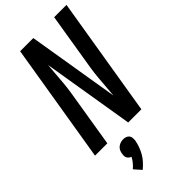

<svg xmlns="http://www.w3.org/2000/svg" viewBox="-304 -797 1113 1113"><g transform="rotate(-45 252.5 -240.5)"><path d="M4 0 125 -735H233L326 -171Q329 -205 331.5 -238.5Q334 -272 337 -306Q340 -340 345 -373.5Q350 -407 356 -441L404 -735H505L384 0H276L183 -564Q180 -530 177.5 -496.5Q175 -463 172 -429Q169 -395 164 -361.5Q159 -328 153 -294L105 0ZM141 254 103 211Q117 199 129 184.5Q141 170 149 154Q142 152 135.5 147Q129 142 125.5 135Q122 128 121.5 119.5Q121 111 123 103Q124 92 129 81Q134 70 143.5 62.5Q153 55 164 51.5Q175 48 186 48Q197 48 207 51.5Q217 55 223.5 62.5Q230 70 231 81Q232 92 231 103Q227 124 219.5 145Q212 166 201 185.5Q190 205 174.5 222Q159 239 141 254Z"/></g></svg>

Font: Iosevka Semibold Oblique
Style: Regular
Weight: 600
Italic angle: -9°
Monospace: yes
Designer: Belleve Invis
Foundry: Belleve Invis
Version: Version 32.5.0; ttfautohint (v1.8.4)